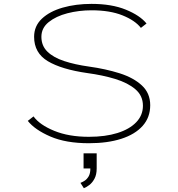

<svg xmlns="http://www.w3.org/2000/svg" viewBox="-20 -726 915 988"><path d="M437.5 11Q319 11 239.2 -23.5Q159.5 -58 123 -104L152.5 -127Q184 -83.5 259 -52.8Q334 -22 437.5 -22Q522 -22 584.2 -41.5Q646.5 -61 681 -97Q715.5 -133 715.5 -182Q715.5 -233.5 676.5 -266.8Q637.5 -300 572.5 -319.8Q507.5 -339.5 429.5 -350Q296.5 -369 226 -411.2Q155.5 -453.5 155.5 -536.5Q155.5 -592 195.5 -629.8Q235.5 -667.5 302.8 -686.8Q370 -706 451 -706Q555 -706 627.8 -676.2Q700.5 -646.5 734 -605L705 -582.5Q675 -621 610.2 -647Q545.5 -673 451 -673Q386 -673 327 -657.8Q268 -642.5 230.5 -612.2Q193 -582 193 -536.5Q193 -490.5 224 -460.2Q255 -430 310.2 -411.8Q365.5 -393.5 437.5 -383.5Q524 -371.5 595.8 -348.8Q667.5 -326 710.2 -286.2Q753 -246.5 753 -184.5Q753 -122 714 -78.2Q675 -34.5 604.2 -11.8Q533.5 11 437.5 11ZM410 141V63H477.5V141Q477.5 173 466 194Q454.5 215 439 226.5Q423.5 238 411.5 242.5L394 215Q402 212 414.2 204.8Q426.5 197.5 435.8 182.2Q445 167 445 141Z"/></svg>

Font: Trispace SemiExpanded Thin
Style: Regular
Weight: 100
Width: 6
Designer: Tyler Finck
Foundry: Etcetera Type Company
Version: Version 1.210; ttfautohint (v1.8.3)